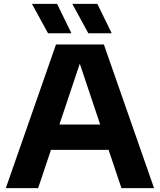

<svg xmlns="http://www.w3.org/2000/svg" viewBox="-20 -969 824 989"><path d="M605.5 0 539.5 -197H242.5L176.5 0H10L268.5 -740H515L773.5 0ZM286 -327.5H496L391 -641ZM227.5 -797.5 144.5 -949H274L348 -797.5ZM435 -797.5 352.5 -949H481.5L555.5 -797.5Z"/></svg>

Font: Encode Sans Semi Expanded
Style: Bold
Weight: 700
Width: 6
Designer: Multiple Designers
Foundry: Impallari Type
Version: Version 2.000